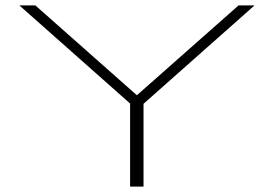

<svg xmlns="http://www.w3.org/2000/svg" viewBox="-20 -695 1044 715"><path d="M464.5 0H514.5V-308.5L928 -675H868.5L490 -340.5H489.5L111.5 -675H52L464.5 -309.5Z"/></svg>

Font: Anybody ExtraExpanded ExtraLight
Style: Regular
Weight: 250
Width: 8
Version: Version 1.113;gftools[0.9.25]